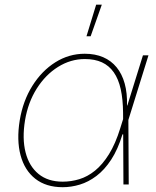

<svg xmlns="http://www.w3.org/2000/svg" viewBox="-20 -780 658 812"><path d="M245.1 11.7Q174.8 11.7 129.4 -23.9Q84 -59.6 66.9 -123.5Q49.8 -187.5 63.5 -271.5Q77.1 -353.5 116.9 -417Q156.7 -480.5 214.1 -516.6Q271.5 -552.7 338.4 -552.7Q382.3 -552.7 416.3 -538.1Q450.2 -523.4 473.1 -495.4Q496.1 -467.3 507.3 -426.8Q518.6 -386.2 517.1 -334H522.9V-274.4L524.4 0H502L500.5 -302.7Q500 -360.4 490.5 -403.1Q481 -445.8 461.2 -474.1Q441.4 -502.4 411.1 -516.4Q380.9 -530.3 338.9 -530.3Q278.8 -530.3 225.6 -497.1Q172.4 -463.9 135.5 -405.5Q98.6 -347.2 85.9 -271.5Q73.2 -194.3 88.1 -135.7Q103 -77.1 142.8 -44.4Q182.6 -11.7 245.1 -11.7Q280.8 -11.7 315.4 -22.2Q350.1 -32.7 381.8 -58.3Q413.6 -84 440.9 -127.9Q468.3 -171.9 488.8 -238.3L584.5 -545.9H607.9L522.5 -271.5L503.9 -211.9H498Q478.5 -147.9 450.2 -104.7Q421.9 -61.5 387.9 -35.9Q354 -10.3 317.6 0.7Q281.2 11.7 245.1 11.7ZM345.7 -626.5 386.7 -760.3H410.6L363.3 -626.5Z"/></svg>

Font: Inter Thin
Style: Italic
Weight: 250
Italic angle: -9.3988°
Designer: Rasmus Andersson
Foundry: rsms
Version: Version 4.001;git-66647c0bb